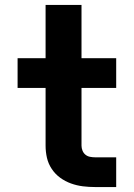

<svg xmlns="http://www.w3.org/2000/svg" viewBox="-20 -755 540 775"><path d="M449 0H364Q339 0 314.5 -3Q290 -6 266.5 -14.5Q243 -23 223 -37.5Q203 -52 189 -73Q175 -94 169.5 -118Q164 -142 164 -167V-400H51V-520H164V-735H309V-520H449V-400H309V-167Q309 -157 313 -147Q317 -137 325 -130.5Q333 -124 343.5 -122Q354 -120 364 -120H449Z"/></svg>

Font: Iosevka Aile Heavy
Style: Regular
Weight: 900
Designer: Belleve Invis
Foundry: Belleve Invis
Version: Version 31.1.0; ttfautohint (v1.8.4)